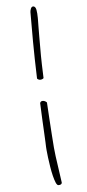

<svg xmlns="http://www.w3.org/2000/svg" viewBox="-70 -872 546 1209"><g transform="rotate(-5 202.5 -267.5)"><path d="M271 286Q270 300 249 300Q240 300 232.5 282Q225 264 218.5 237.5Q212 211 207 179.5Q202 148 198.5 120.5Q195 93 193.5 74.5Q192 56 192 54Q192 49 191 25.5Q190 2 188 -35.5Q186 -73 183.5 -122Q181 -171 179 -225Q183 -237 196 -237Q210 -237 222 -225Q225 -171 228.5 -118Q232 -65 235 -19Q238 27 241 62.5Q244 98 247 117ZM210 -522Q210 -504 211 -466.5Q212 -429 214 -380Q212 -377 208 -375Q200 -371 193 -371Q182 -371 173 -380Q171 -444 169.5 -504Q168 -564 168 -614V-800Q168 -810 173 -822.5Q178 -835 189 -835Q203 -833 207 -812Q211 -791 211 -762Q211 -755 211 -744.5Q211 -734 210.5 -709.5Q210 -685 210 -641Q210 -597 210 -522Z"/></g></svg>

Font: Reenie Beanie
Style: Regular
Weight: 500
Designer: James Grieshaber
Foundry: James Grieshaber
Version: Version 1.000